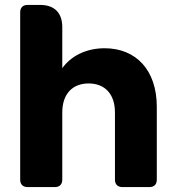

<svg xmlns="http://www.w3.org/2000/svg" viewBox="-20 -760 714 780"><path d="M62 -710V-30C62 -11 73 0 92 0H203C222 0 233 -11 233 -30V-303C233 -379 275 -421 340 -421C405 -421 447 -379 447 -303V-30C447 -11 458 0 477 0H587C606 0 617 -11 617 -30V-326C617 -476 532 -564 405 -564C328 -564 267 -531 233 -483V-650C233 -708 201 -740 143 -740H92C73 -740 62 -729 62 -710Z"/></svg>

Font: Arvore Sans
Style: Bold
Weight: 700
Designer: Jonny Pinhorn (Latin) Dan Schunck (customization for Arvore)
Version: Version 1.000;Glyphs 3.3 (3305)